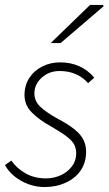

<svg xmlns="http://www.w3.org/2000/svg" viewBox="-21 -744 439 776"><path d="M159 12Q125 12 94 0.5Q63 -11 38 -31Q13 -51 -1 -77L25 -95Q46 -64 82 -43.5Q118 -23 164 -23Q197 -23 225 -36Q253 -49 270 -72Q287 -95 287 -124Q287 -144 279 -159.5Q271 -175 249 -192Q227 -209 185 -233Q135 -261 106.5 -290.5Q78 -320 78 -360Q78 -399 97.5 -429Q117 -459 150 -475.5Q183 -492 222 -492Q264 -492 299 -476.5Q334 -461 360 -430L335 -408Q315 -431 286 -444Q257 -457 220 -457Q177 -457 147.5 -430Q118 -403 118 -367Q118 -335 142 -312.5Q166 -290 207 -267Q255 -242 281 -220.5Q307 -199 317 -177.5Q327 -156 327 -131Q327 -87 305 -55Q283 -23 244.5 -5.5Q206 12 159 12ZM184 -570 343 -724H395L398 -719L224 -570Z"/></svg>

Font: Source Sans 3 Light
Style: Italic
Weight: 300
Italic angle: -11°
Designer: Paul D. Hunt
Foundry: Adobe
Version: Version 3.046;hotconv 1.0.118;makeotfexe 2.5.65603